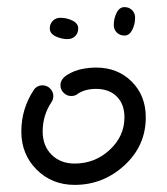

<svg xmlns="http://www.w3.org/2000/svg" viewBox="-20 -520 470 540"><path d="M100 -280Q112 -280 121 -271Q130 -262 130 -250Q130 -241 125 -233Q100 -196 100 -150Q100 -110 125 -85Q150 -60 190 -60Q247 -60 288.5 -98.5Q330 -137 330 -190Q330 -227 308.5 -248.5Q287 -270 250 -270Q218 -270 197 -255Q191 -250 180 -250Q168 -250 159 -259Q150 -268 150 -280Q150 -298 170 -310Q190 -322 211 -326Q232 -330 250 -330Q311 -330 350.5 -290.5Q390 -251 390 -190Q390 -110 330 -55Q270 0 190 0Q126 0 83 -43Q40 -86 40 -150Q40 -214 75 -267Q84 -280 100 -280ZM330 -500Q343 -500 351.5 -491.5Q360 -483 360 -470Q360 -452 352 -436Q344 -420 330 -420Q317 -420 308.5 -428.5Q300 -437 300 -450Q300 -468 308 -484Q316 -500 330 -500ZM120 -440Q120 -453 128.5 -461.5Q137 -470 150 -470Q168 -470 184 -462Q200 -454 200 -440Q200 -427 191.5 -418.5Q183 -410 170 -410Q152 -410 136 -418Q120 -426 120 -440Z"/></svg>

Font: Pecita
Style: Book
Weight: 400
Width: 7
Version: Version 4.3